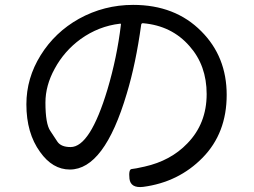

<svg xmlns="http://www.w3.org/2000/svg" viewBox="-20 -738 1040 786"><path d="M566 27Q515 33 510 -6Q506 -45 519 -46Q532 -47 572 -56Q679 -80 747 -151Q826 -232 826 -353Q826 -470 756 -549Q683 -633 565 -643Q559 -643 558 -637Q536 -477 499 -355Q407 -44 266 -44Q195 -44 144 -116Q88 -193 88 -311Q88 -418 146.5 -512Q205 -606 303 -661Q406 -718 525 -718Q697 -718 804 -610Q908 -506 908 -349.5Q908 -193 809.5 -92.5Q711 8 566 27ZM269 -136Q349 -136 420 -372Q459 -503 475 -637Q476 -642 471 -641Q384 -631 310 -578Q243 -529 204 -457Q166 -388 166 -318Q166 -231 186 -202Q201 -180 215 -158Q230 -136 269 -136Z"/></svg>

Font: Resource Han Rounded KR
Style: Regular
Weight: 400
Designer: Cyano Hao (round all glyphs); Ryoko NISHIZUKA 西塚涼子 (kana, bopomofo & ideographs); Paul D. Hunt (Latin, Greek & Cyrillic)
Foundry: Cyano Hao
Version: 0.990